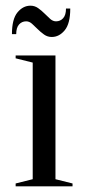

<svg xmlns="http://www.w3.org/2000/svg" viewBox="-20 -655 300 675"><path d="M22 0ZM95 -25V-435L35 -450V-460H175V-25L235 -10V0H35V-10ZM227 -625Q227 -572 207.5 -548.5Q188 -525 162 -525Q147 -525 135 -533.5Q123 -542 112.5 -552.5Q102 -563 92.5 -571.5Q83 -580 72 -580Q57 -580 47 -569Q37 -558 37 -535H22Q22 -588 41.5 -611.5Q61 -635 87 -635Q102 -635 114 -626.5Q126 -618 136.5 -607.5Q147 -597 156.5 -588.5Q166 -580 177 -580Q192 -580 202 -591Q212 -602 212 -625Z"/></svg>

Font: Oranienbaum
Style: Regular
Weight: 400
Designer: Oleg Pospelov and Jovanny Lemonad
Foundry: Oleg Pospelov and jovanny Lemonad
Version: Version 1.001; ttfautohint (v0.91) -l 8 -r 50 -G 200 -x 0 -w